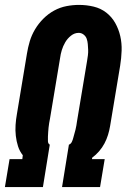

<svg xmlns="http://www.w3.org/2000/svg" viewBox="-20 -763 540 783"><path d="M0 0 19 -114H71L73 -130Q60 -146 53.5 -166.5Q47 -187 44.5 -209Q42 -231 43.5 -253.5Q45 -276 49 -298L90 -545Q94 -570 101.5 -595Q109 -620 123 -643.5Q137 -667 157 -687Q177 -707 201 -720Q225 -733 251 -738Q277 -743 302 -743Q333 -743 362 -736Q391 -729 413.5 -711.5Q436 -694 450 -669Q464 -644 470.5 -615.5Q477 -587 476 -556.5Q475 -526 470 -495L429 -249Q426 -231 420.5 -213Q415 -195 406 -178Q397 -161 384 -146Q371 -131 356 -120L355 -114H407L388 0H233L261 -173Q269 -176 273 -184.5Q277 -193 279 -201.5Q281 -210 283.5 -218Q286 -226 288 -234.5Q290 -243 291.5 -251.5Q293 -260 294 -268L335 -514Q337 -526 338.5 -537.5Q340 -549 339.5 -560.5Q339 -572 338 -583.5Q337 -595 333.5 -605Q330 -615 321 -622Q312 -629 301 -629Q284 -629 269.5 -617.5Q255 -606 246 -590.5Q237 -575 232 -558.5Q227 -542 225 -526L184 -280Q182 -270 180.5 -261Q179 -252 178 -242.5Q177 -233 176.5 -224Q176 -215 175.5 -206Q175 -197 175.5 -187Q176 -177 183 -173L155 0Z"/></svg>

Font: Iosevka SS18 Heavy
Style: Italic
Weight: 900
Italic angle: -9°
Monospace: yes
Designer: Belleve Invis
Foundry: Belleve Invis
Version: Version 25.1.1; ttfautohint (v1.8.4)